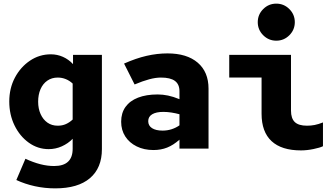

<svg xmlns="http://www.w3.org/2000/svg" viewBox="-20 -818 1840 1057"><path d="M284 219Q226 219 171.5 207Q117 195 70 173L120 56Q163 76 202 86Q241 96 278 96Q380 96 380 1V-54Q355 -28 320.5 -12.5Q286 3 248 3Q188 3 138.5 -32.5Q89 -68 60 -127.5Q31 -187 31 -259Q31 -332 62 -390.5Q93 -449 145 -484Q197 -519 260 -519Q295 -519 326.5 -505Q358 -491 382 -465V-516H541V3Q541 107 475 163Q409 219 284 219ZM298 -126Q323 -126 343 -135Q363 -144 380 -160V-358Q363 -374 342 -382.5Q321 -391 298 -391Q265 -391 240.5 -374Q216 -357 203 -327Q190 -297 190 -258Q190 -220 203.5 -190Q217 -160 241 -143Q265 -126 298 -126Z M825 8Q773 8 732.5 -12Q692 -32 669.5 -67Q647 -102 647 -148Q647 -196 671 -229.5Q695 -263 740 -280.5Q785 -298 848 -298Q876 -298 905 -292Q934 -286 968 -272V-316Q968 -354 943 -372.5Q918 -391 866 -391Q837 -391 801.5 -381.5Q766 -372 721 -353L663 -468Q728 -497 786.5 -510.5Q845 -524 902 -524Q1009 -524 1068.5 -473Q1128 -422 1128 -330V0H968V-49Q934 -19 900 -5.5Q866 8 825 8ZM796 -151Q796 -126 817 -112.5Q838 -99 875 -99Q901 -99 924.5 -106.5Q948 -114 968 -128V-189Q946 -195 923.5 -198.5Q901 -202 879 -202Q840 -202 818 -189Q796 -176 796 -151Z M1501 -594Q1459 -594 1429 -624Q1399 -654 1399 -696Q1399 -738 1429 -768Q1459 -798 1501 -798Q1543 -798 1573 -768Q1603 -738 1603 -696Q1603 -654 1573 -624Q1543 -594 1501 -594ZM1637 10Q1530 10 1475 -41Q1420 -92 1420 -192V-391H1242V-516H1582V-209Q1582 -166 1603 -146Q1624 -126 1670 -126Q1692 -126 1712.5 -130Q1733 -134 1758 -144V-13Q1742 -5 1706 2.5Q1670 10 1637 10Z"/></svg>

Font: Red Hat Mono
Style: Regular
Weight: 300
Monospace: yes
Designer: Pentagram, MCKL
Foundry: Pentagram, MCKL
Version: Version 1.023